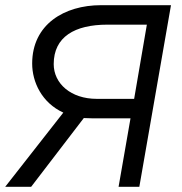

<svg xmlns="http://www.w3.org/2000/svg" viewBox="-46 -720 703 740"><path d="M411 0H491L613 -700H343C202 -700 78 -626 78 -475C78 -404 115 -324 198 -286L-26 0H74L277 -265C287 -265 297 -264 308 -264H457ZM161 -473C161 -578 242 -625 368 -625H520L471 -339H327C227 -339 161 -398 161 -473Z"/></svg>

Font: Fixel Display
Style: Italic
Weight: 400
Italic angle: -10°
Designer: AlfaBravo + MacPaw
Foundry: Kyrylo Tkachov, Marchela Mozhyna, Serhii Makarenko, Maria Weinstein, Zakhar Kryvoshyya
Version: Version 1.210;Glyphs 3.2 (3217)